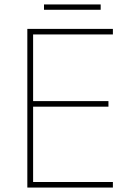

<svg xmlns="http://www.w3.org/2000/svg" viewBox="-20 -844 590 864"><path d="M433 -824H178V-800H433ZM488 0V-25H129V-364H468V-389H129V-689H488V-714H103V0Z"/></svg>

Font: Noto Sans Sinhala Thin
Style: Regular
Weight: 100
Designer: Jelle Bosma - Monotype Design Team
Foundry: Monotype Imaging Inc.
Version: Version 2.006